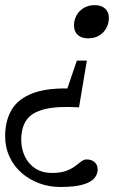

<svg xmlns="http://www.w3.org/2000/svg" viewBox="-35 -497 544 746"><path d="M307 -348Q281.5 -348 267 -361.5Q252.5 -375 252.5 -398Q252.5 -419 262.2 -437Q272 -455 290.2 -466Q308.5 -477 333.5 -477Q359 -477 373.5 -463.5Q388 -450 388 -427.5Q388 -406 378.2 -388Q368.5 -370 350.5 -359Q332.5 -348 307 -348ZM199.5 229.5Q155.5 229.5 116.8 215Q78 200.5 48.2 174.2Q18.5 148 1.8 111.8Q-15 75.5 -15 32.5Q-15 -28 10.5 -71Q36 -114 95.2 -135.8Q154.5 -157.5 255.5 -152.5L209.5 -102.5L263.5 -261.5H302.5L272 -80Q187.5 -85 138.2 -72.8Q89 -60.5 68.2 -31Q47.5 -1.5 47.5 46.5Q47.5 81 61.5 110.5Q75.5 140 102.2 157.5Q129 175 167.5 175Q199.5 175 221 167.2Q242.5 159.5 256.2 149Q270 138.5 280.5 130.5Q291 122.5 301.5 122.5Q321 122.5 332.8 133.2Q344.5 144 344.5 161.5Q344.5 180 331.5 195.5Q318.5 211 287 220.2Q255.5 229.5 199.5 229.5Z"/></svg>

Font: Newsreader 12pt
Style: Italic
Weight: 400
Italic angle: -17°
Version: Version 1.003